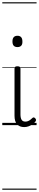

<svg xmlns="http://www.w3.org/2000/svg" viewBox="-20 -1095 340 1680"><path d="M192 17Q151 17 129 -8Q107 -33 107 -82V-496Q107 -506 113 -510.5Q119 -515 132 -515Q146 -515 152.5 -510.5Q159 -506 159 -496V-94Q159 -63 169 -47Q179 -31 202 -31Q213 -31 223 -34.5Q233 -38 243 -45Q253 -52 263 -62Q268 -68 275 -67.5Q282 -67 288 -60Q294 -54 295 -47.5Q296 -41 292 -34Q281 -19 264.5 -7.5Q248 4 229.5 10.5Q211 17 192 17ZM133 -683Q111 -683 100 -695Q89 -707 89 -732Q89 -757 100 -769.5Q111 -782 133 -782Q154 -782 165 -769.5Q176 -757 176 -732Q177 -707 165.5 -695Q154 -683 133 -683ZM0 555H300V565H0ZM0 -20H300V0H0ZM0 -505H300V-500H0ZM0 -1075H300V-1065H0Z"/></svg>

Font: Playwrite AR Guides
Style: Regular
Weight: 400
Designer: Veronika Burian, José Scaglione
Foundry: TypeTogether
Version: Version 1.003